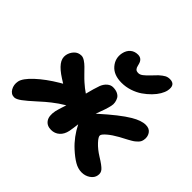

<svg xmlns="http://www.w3.org/2000/svg" viewBox="-209 -1063 1318 1318"><g transform="rotate(45 450.0 -404.0)"><path d="M509.8 -591.8Q434.1 -591.8 396 -635.7Q357.9 -679.7 369.1 -736.8Q376.5 -771.5 398.7 -790.3Q420.9 -809.1 453.1 -809.1Q492.2 -809.1 502.9 -767.1Q503.9 -763.7 506.3 -754.2Q508.8 -744.6 510.5 -740.7Q512.2 -736.8 516.4 -731Q520.5 -725.1 527.6 -722.7Q534.7 -720.2 544.9 -720.2Q559.6 -720.2 576.4 -732.9Q593.3 -745.6 619.9 -773.9Q646.5 -802.2 652.8 -808.1Q675.3 -828.1 691.2 -836.7Q707 -845.2 727.1 -845.2Q784.2 -845.2 771 -778.8Q766.6 -758.3 752.2 -733.6Q737.8 -709 713.4 -684.1Q689 -659.2 658.9 -638.4Q628.9 -617.7 589.6 -604.7Q550.3 -591.8 509.8 -591.8ZM59.1 0Q28.3 0 11.2 -29.5Q-5.9 -59.1 1 -95.2Q8.3 -132.8 66.9 -187.3Q125.5 -241.7 210 -292Q213.4 -293.9 220.5 -298.1Q227.5 -302.2 231 -304.2Q226.1 -307.6 215.1 -314.2Q204.1 -320.8 199.2 -324.2Q147 -357.4 122.8 -389.4Q98.6 -421.4 105 -456.1Q110.8 -485.8 131.6 -507.8Q152.3 -529.8 184.1 -529.8Q199.2 -529.8 217.8 -517.6Q236.3 -505.4 251.5 -490Q266.6 -474.6 289.6 -451.2Q312.5 -427.7 328.1 -414.1Q357.9 -387.2 389.2 -366.2Q404.3 -427.2 419.9 -471.2Q431.2 -498.5 450.2 -514.2Q469.2 -529.8 490.2 -529.8Q516.6 -529.8 535.2 -520.8Q553.7 -511.7 561.8 -497.6Q569.8 -483.4 573 -465.6Q576.2 -447.8 571.8 -430.2Q564.5 -394.5 534.2 -315.9L538.1 -319.8Q657.7 -427.7 731 -471.2Q789.6 -505.9 832 -505.9Q868.7 -505.9 885 -480.5Q901.4 -455.1 895 -422.9Q893.1 -413.1 888.9 -404.8Q884.8 -396.5 876.5 -388.4Q868.2 -380.4 861.1 -374.3Q854 -368.2 840.1 -360.1Q826.2 -352.1 817.4 -347.2Q808.6 -342.3 790.3 -332.8Q772 -323.2 762.2 -317.9Q719.2 -293.9 691.2 -270.3Q663.1 -246.6 660.2 -232.9Q657.2 -218.3 687.3 -186Q717.3 -153.8 762.2 -126Q814.9 -93.8 832.3 -74.2Q849.6 -54.7 844.2 -27.8Q839.4 0 812.3 18.6Q785.2 37.1 751 37.1Q715.3 37.1 680.7 16.8Q646 -3.4 605 -41Q542 -98.6 501 -180.2Q496.1 -138.2 490.2 -106Q481.9 -65.9 456.8 -43.5Q431.6 -21 396 -21Q355.5 -21 335.7 -49.6Q315.9 -78.1 326.2 -131.8Q329.1 -147.9 351.1 -214.8Q303.7 -186.5 265.1 -155.8Q236.3 -133.8 188 -89.6Q139.6 -45.4 108.9 -22.7Q78.1 0 59.1 0Z"/></g></svg>

Font: Shantell Sans Irregular
Style: Italic
Weight: 800
Italic angle: -11.31°
Designer: Stephen Nixon, Anya Danilova, Shantell Martin
Foundry: Arrow Type
Version: Version 1.006;[9816181b4]